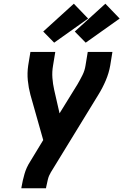

<svg xmlns="http://www.w3.org/2000/svg" viewBox="-20 -1015 665 1035"><path d="M95 0 96 -7Q102 -42 112 -77Q122 -112 142 -143L213 -260L144 -504Q134 -541 130 -581Q126 -621 132 -662L144 -735H278L266 -662Q260 -628 262.5 -595Q265 -562 272 -531L301 -404L398 -561Q412 -585 424.5 -610Q437 -635 441 -662L453 -735H586L574 -661Q567 -621 550 -581Q533 -541 510 -504L254 -86Q243 -68 238 -47.5Q233 -27 229 -7L228 0ZM442 -785 383 -845 548 -995 625 -915ZM272 -785 213 -845 378 -995 455 -915Z"/></svg>

Font: Iosevka Curly XBdExObl
Style: Regular
Weight: 800
Width: 7
Italic angle: -9°
Monospace: yes
Designer: Belleve Invis
Foundry: Belleve Invis
Version: Version 11.1.0; ttfautohint (v1.8.3)